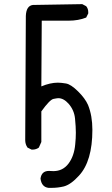

<svg xmlns="http://www.w3.org/2000/svg" viewBox="-20 -788 540 929"><path d="M229 121H215Q181 117 176 76Q181 39 217 39L238 40Q284 40 311.5 3.5Q339 -33 344 -90Q347 -119 347 -146Q347 -174 343 -214.5Q339 -255 312 -286Q288 -313 262 -313Q257 -313 239 -309.5Q221 -306 180 -249V-101L168 -74Q155 -64 136 -64H133L113 -74Q102 -90 102 -110L105 -711Q107 -760 139 -764L378 -768L397 -758Q407 -746 407 -729V-723L397 -703Q359 -688 313 -688H182L180 -370Q223 -388 260 -388Q276 -388 299.5 -384Q323 -380 357.5 -346Q392 -312 406 -280Q427 -228 427 -160Q427 -8 362 62Q323 105 289 114Q260 121 229 121Z"/></svg>

Font: Xiaolai Mono SC
Style: Regular
Weight: 400
Monospace: yes
Designer: LXGW / Nozomi Seto
Version: Version 3.113;September 30, 2024